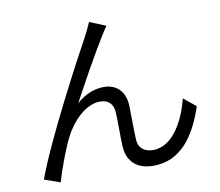

<svg xmlns="http://www.w3.org/2000/svg" viewBox="-86 -882 1173 1024"><g transform="rotate(-10 500.0 -370.0)"><path d="M547 -742 459 -778C447 -749 434 -724 422 -701C368 -604 149 -194 76 8L162 38C175 -12 218 -130 248 -190C287 -268 362 -350 443 -350C488 -350 513 -324 516 -280C519 -225 517 -148 520 -90C524 -31 558 37 665 37C810 37 894 -75 947 -236L881 -290C855 -184 789 -46 678 -46C634 -46 600 -67 597 -117C594 -166 595 -243 593 -302C590 -381 542 -423 476 -423C428 -423 375 -405 327 -361C379 -458 471 -624 515 -693C527 -712 538 -730 547 -742Z"/></g></svg>

Font: Microsoft YaHei
Style: Regular
Weight: 400
Designer: Ryoko NISHIZUKA 西塚涼子 (kana, bopomofo & ideographs); Paul D. Hunt (Latin, Greek & Cyrillic); Sandoll Communications 산돌커뮤니
Foundry: Adobe
Version: Version 2.001;hotconv 1.0.111;makeotfexe 2.5.65597